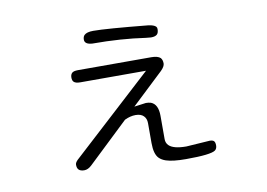

<svg xmlns="http://www.w3.org/2000/svg" viewBox="-68 -662 1136 816"><g transform="rotate(-10 500.0 -254.5)"><path d="M612.3 -539.1Q434.6 -556.6 378.9 -556.6Q350.6 -556.6 339.8 -545.9Q333 -539.1 333 -526.4Q333 -505.9 366.2 -503.9Q488.3 -503.9 594.7 -488.3L616.2 -486.3Q634.8 -486.3 642.6 -494.1Q649.4 -501 649.4 -516.6Q649.4 -523.4 646 -526.9Q642.6 -530.3 638.7 -532.2Q628.9 -537.1 612.3 -539.1ZM597.7 -151.4Q597.7 -201.2 567.4 -212.9Q557.6 -215.8 545.9 -215.8L495.1 -209L632.8 -338.9Q649.4 -355.5 649.4 -368.2Q649.4 -383.8 641.6 -392.6Q629.9 -403.3 602.5 -403.3H286.1Q266.6 -403.3 259.8 -396.5Q252.9 -389.6 252.9 -377Q252.9 -364.3 258.8 -358.4Q266.6 -350.6 286.1 -350.6H570.3Q219.7 -29.3 218.8 -28.3Q208 -17.6 208 -8.8Q208 5.9 214.8 12.7Q222.7 20.5 238.8 20.5Q254.9 20.5 270.5 5.9L446.3 -161.1Q470.7 -172.9 493.7 -172.9Q516.6 -172.9 528.3 -161.1Q540 -149.4 540 -129.9V-43.9Q540 3.9 558.6 22.5Q569.3 33.2 586.9 39.1Q616.2 48.8 672.9 48.8Q780.3 48.8 799.8 34.2Q808.6 27.3 808.6 13.7Q808.6 0 803.2 -5.4Q797.9 -10.7 785.2 -10.7L683.6 -3.9Q627.9 -3.9 608.4 -23.4Q597.7 -34.2 597.7 -50.8Z"/></g></svg>

Font: FakePearl
Style: ExtraLight
Weight: 300
Version: Version 1.2